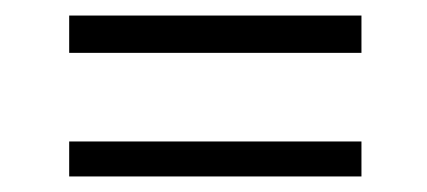

<svg xmlns="http://www.w3.org/2000/svg" viewBox="-20 -434 549 247"><path d="M69 -366V-414H445V-366ZM69 -207V-252H445V-207Z"/></svg>

Font: Manuale Light
Style: Regular
Weight: 300
Designer: Eduardo Tunni / Pablo Cosgaya
Foundry: Eduardo Tunni / Pablo Cosgaya
Version: Version 1.002